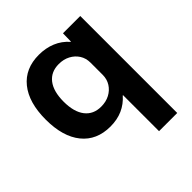

<svg xmlns="http://www.w3.org/2000/svg" viewBox="-198 -671 1022 1022"><g transform="rotate(-45 312.5 -160.0)"><path d="M417.8 210V-61.1H415.7Q385.2 -26.1 344.5 -8Q303.7 10 252.8 10Q149.4 10 92.1 -60.8Q34.7 -131.7 34.7 -260Q34.7 -388.3 92.1 -459.2Q149.4 -530 252.8 -530Q304 -530 347 -512.3Q389.9 -494.6 421.1 -458.9H423.3L424.6 -520H554.7V210ZM292.6 -99.8Q329.1 -99.8 357.1 -114.7Q385.1 -129.5 401.5 -155.4Q417.8 -181.3 417.8 -214.3V-305.7Q417.8 -339.3 401.5 -364.9Q385.1 -390.5 357.2 -405.3Q329.2 -420.2 292.9 -420.2Q234 -420.2 201.8 -378.8Q169.6 -337.4 169.6 -260Q169.6 -183 201.8 -141.4Q234 -99.8 292.6 -99.8Z"/></g></svg>

Font: M PLUS 2 Thin
Style: Regular
Weight: 100
Designer: Coji Morishita
Foundry: UNDERFOREST DESIGN
Version: Version 1.001